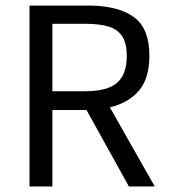

<svg xmlns="http://www.w3.org/2000/svg" viewBox="-20 -676 615 696"><path d="M293.5 -277.3H169.9V0H86.9V-655.8H299.8Q407.2 -655.8 464.4 -614.7Q521.5 -573.7 521.5 -474.1Q521.5 -393.6 485.1 -349.1Q448.7 -304.7 378.4 -286.6L541 0H447.3ZM287.6 -345.2Q340.3 -345.2 373.5 -357.9Q406.7 -370.6 423.1 -398.7Q439.5 -426.8 439.5 -474.1Q439.5 -519 423.1 -544.2Q406.7 -569.3 374 -579.6Q341.3 -589.8 287.6 -589.8H169.9V-345.2Z"/></svg>

Font: Varta
Style: Regular
Weight: 400
Designer: Joana Correia, Viktoriya Grabowska, Eben Sorkin
Foundry: Sorkin Type
Version: Version 1.002; ttfautohint (v1.3) -l 8 -r 24 -G 200 -x 12 -H